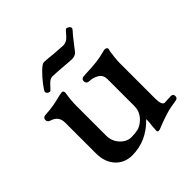

<svg xmlns="http://www.w3.org/2000/svg" viewBox="-174 -739 883 883"><g transform="rotate(-45 267.5 -297.0)"><path d="M351 11 353 -18Q356 -36 356 -51V-59Q286 14 193 14Q144 14 112.5 -20Q81 -54 81 -112V-310Q81 -332 71 -345.5Q61 -359 39 -366Q25 -370 25 -383Q25 -398 40 -400Q74 -402 97 -406Q120 -410 155 -419Q165 -421 168 -421Q180 -421 179 -407Q172 -364 172 -330V-136Q172 -100 195 -74.5Q218 -49 248 -48Q274 -48 291 -52Q308 -56 324 -69Q360 -97 360 -140V-315Q360 -341 340.5 -353.5Q321 -366 298 -367Q276 -367 276 -385Q276 -402 298 -402Q353 -404 380.5 -407.5Q408 -411 437 -419Q443 -421 448 -421Q454 -421 458 -418Q462 -415 462 -410Q462 -407 461 -404.5Q460 -402 459 -399Q457 -387 454.5 -364Q452 -341 452 -329V-98Q452 -52 470 -52L510 -54Q526 -54 526 -39Q526 -25 511 -23Q473 -18 443.5 -9Q414 0 381 13Q367 20 359 20Q351 20 351 11ZM115 -477Q115 -483 134.5 -508.5Q154 -534 176 -555.5Q198 -577 209 -577Q218 -577 238 -575L266 -572Q316 -568 326 -568Q347 -568 364 -587Q372 -596 380 -605Q388 -614 390 -614Q397 -614 404 -608.5Q411 -603 411 -596Q411 -593 402 -583Q393 -573 389 -568Q384 -562 359 -530L343 -509Q338 -502 328.5 -498.5Q319 -495 313 -495Q298 -495 268 -498Q201 -503 190 -503Q174 -503 157 -484Q154 -481 145 -471Q136 -461 133 -461Q126 -461 120.5 -465.5Q115 -470 115 -477Z"/></g></svg>

Font: EB Garamond Medium
Style: Regular
Weight: 500
Designer: Georg Duffner and Octavio Pardo
Foundry: Georg Duffner
Version: Version 1.000